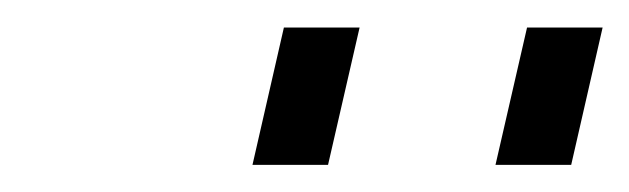

<svg xmlns="http://www.w3.org/2000/svg" viewBox="-20 -710 459 140"><path d="M164.1 -589.8 187 -689.9H242.2L219.2 -589.8ZM341.3 -589.8 364.3 -689.9H419.4L396.5 -589.8Z"/></svg>

Font: HK Grotesk Legacy
Style: Italic
Weight: 400
Italic angle: -13°
Designer: Alfredo Marco Pradil
Foundry: Hanken Design Co.
Version: Version 2.022;PS 002.022;hotconv 1.0.88;makeotf.lib2.5.64775